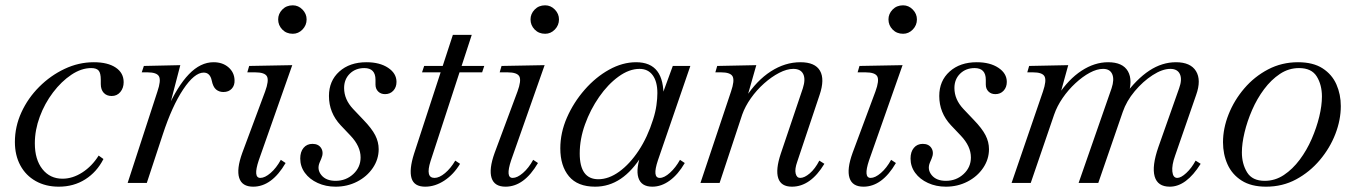

<svg xmlns="http://www.w3.org/2000/svg" viewBox="-20 -688 5097 722"><path d="M201 14Q152 14 114.5 -7Q77 -28 56.5 -66Q36 -104 36 -154Q36 -212 60.5 -265.5Q85 -319 127.5 -361.5Q170 -404 223 -429Q276 -454 333 -454Q385 -454 415 -434Q445 -414 445 -379Q445 -357 432.5 -342Q420 -327 400 -327Q381 -327 370 -339Q359 -351 359 -372V-388Q359 -413 351 -422.5Q343 -432 323 -432Q286 -432 248.5 -407Q211 -382 179.5 -340.5Q148 -299 129.5 -249Q111 -199 111 -149Q111 -88 139.5 -52Q168 -16 215 -16Q253 -16 289.5 -39.5Q326 -63 351 -103L369 -90Q344 -41 300.5 -13.5Q257 14 201 14Z M460 0 572 -344Q586 -385 578 -400.5Q570 -416 534 -416H513L521 -440L658 -443L612 -266L607 -274Q647 -364 690.5 -409Q734 -454 783 -454Q817 -454 839 -435Q861 -416 862 -387Q863 -367 851.5 -354.5Q840 -342 820 -342Q804 -342 792.5 -351.5Q781 -361 776 -386Q773 -400 765.5 -407.5Q758 -415 746 -415Q711 -415 669 -352Q627 -289 592 -182L532 0Z M932 14Q890 14 879.5 -19Q869 -52 891 -113L977 -344Q992 -385 984 -400.5Q976 -416 939 -416H910L917 -440L1079 -443L953 -85Q931 -19 959 -19Q976 -19 997.5 -37.5Q1019 -56 1036 -87L1054 -75Q1002 14 932 14ZM1081 -561Q1057 -561 1041.5 -577Q1026 -593 1026 -615Q1026 -636 1041.5 -652Q1057 -668 1081 -668Q1102 -668 1117.5 -652Q1133 -636 1133 -615Q1133 -593 1117.5 -577Q1102 -561 1081 -561Z M1242 14Q1205 14 1174.5 0Q1144 -14 1126.5 -38Q1109 -62 1109 -92Q1109 -117 1121.5 -132Q1134 -147 1155 -147Q1178 -147 1188 -130.5Q1198 -114 1188 -91L1182 -77Q1171 -51 1188.5 -29.5Q1206 -8 1242 -8Q1281 -8 1308.5 -33.5Q1336 -59 1336 -96Q1336 -138 1298 -178L1261 -217Q1217 -264 1217 -327Q1217 -384 1256 -419Q1295 -454 1358 -454Q1408 -454 1439.5 -433Q1471 -412 1471 -380Q1471 -360 1459 -347Q1447 -334 1428 -334Q1412 -334 1402 -344Q1392 -354 1392 -370V-388Q1392 -432 1350 -432Q1317 -432 1295.5 -411Q1274 -390 1274 -357Q1274 -314 1308 -278L1346 -238Q1378 -205 1391 -179.5Q1404 -154 1404 -127Q1404 -89 1382 -56.5Q1360 -24 1323 -5Q1286 14 1242 14Z M1579 14Q1537 14 1527.5 -18Q1518 -50 1537 -110L1683 -557H1754L1599 -82Q1579 -19 1614 -19Q1632 -19 1653.5 -37Q1675 -55 1692 -84L1710 -72Q1686 -32 1651 -9Q1616 14 1579 14ZM1567 -416 1575 -440H1655L1646 -416ZM1684 -416 1694 -440H1801L1793 -416Z M1881 14Q1839 14 1828.5 -19Q1818 -52 1840 -113L1926 -344Q1941 -385 1933 -400.5Q1925 -416 1888 -416H1859L1866 -440L2028 -443L1902 -85Q1880 -19 1908 -19Q1925 -19 1946.5 -37.5Q1968 -56 1985 -87L2003 -75Q1951 14 1881 14ZM2030 -561Q2006 -561 1990.5 -577Q1975 -593 1975 -615Q1975 -636 1990.5 -652Q2006 -668 2030 -668Q2051 -668 2066.5 -652Q2082 -636 2082 -615Q2082 -593 2066.5 -577Q2051 -561 2030 -561Z M2218 14Q2152 14 2119.5 -25Q2087 -64 2087 -130Q2087 -189 2112 -246Q2137 -303 2178.5 -350.5Q2220 -398 2270.5 -426Q2321 -454 2372 -454Q2426 -454 2451.5 -420.5Q2477 -387 2475 -319L2465 -317L2510 -440H2576L2454 -85Q2432 -19 2461 -19Q2478 -19 2499.5 -38.5Q2521 -58 2537 -87L2555 -75Q2530 -32 2498.5 -9Q2467 14 2433 14Q2391 14 2380.5 -20Q2370 -54 2393 -116L2395 -105Q2358 -45 2314 -15.5Q2270 14 2218 14ZM2230 -14Q2269 -14 2308.5 -42.5Q2348 -71 2381.5 -121.5Q2415 -172 2436 -239Q2445 -267 2448.5 -292.5Q2452 -318 2452 -338Q2452 -381 2434.5 -405Q2417 -429 2385 -429Q2346 -429 2306 -400Q2266 -371 2233 -323.5Q2200 -276 2180 -220.5Q2160 -165 2160 -111Q2160 -14 2230 -14Z M2958 14Q2917 14 2906.5 -18Q2896 -50 2916 -110L2999 -356Q3010 -390 3000.5 -409.5Q2991 -429 2963 -429Q2939 -429 2910 -414Q2881 -399 2853 -374Q2825 -349 2803.5 -318.5Q2782 -288 2771 -257L2686 0H2614L2729 -344Q2743 -385 2735 -400.5Q2727 -416 2691 -416H2670L2677 -440L2824 -443L2785 -306L2783 -320Q2825 -385 2878.5 -419.5Q2932 -454 2990 -454Q3045 -454 3063.5 -422Q3082 -390 3062 -331L2978 -80Q2968 -52 2972 -35.5Q2976 -19 2989 -19Q3005 -19 3025 -36Q3045 -53 3061 -84L3080 -72Q3028 14 2958 14Z M3227 14Q3185 14 3174.5 -19Q3164 -52 3186 -113L3272 -344Q3287 -385 3279 -400.5Q3271 -416 3234 -416H3205L3212 -440L3374 -443L3248 -85Q3226 -19 3254 -19Q3271 -19 3292.5 -37.5Q3314 -56 3331 -87L3349 -75Q3297 14 3227 14ZM3376 -561Q3352 -561 3336.5 -577Q3321 -593 3321 -615Q3321 -636 3336.5 -652Q3352 -668 3376 -668Q3397 -668 3412.5 -652Q3428 -636 3428 -615Q3428 -593 3412.5 -577Q3397 -561 3376 -561Z M3537 14Q3500 14 3469.5 0Q3439 -14 3421.5 -38Q3404 -62 3404 -92Q3404 -117 3416.5 -132Q3429 -147 3450 -147Q3473 -147 3483 -130.5Q3493 -114 3483 -91L3477 -77Q3466 -51 3483.5 -29.5Q3501 -8 3537 -8Q3576 -8 3603.5 -33.5Q3631 -59 3631 -96Q3631 -138 3593 -178L3556 -217Q3512 -264 3512 -327Q3512 -384 3551 -419Q3590 -454 3653 -454Q3703 -454 3734.5 -433Q3766 -412 3766 -380Q3766 -360 3754 -347Q3742 -334 3723 -334Q3707 -334 3697 -344Q3687 -354 3687 -370V-388Q3687 -432 3645 -432Q3612 -432 3590.5 -411Q3569 -390 3569 -357Q3569 -314 3603 -278L3641 -238Q3673 -205 3686 -179.5Q3699 -154 3699 -127Q3699 -89 3677 -56.5Q3655 -24 3618 -5Q3581 14 3537 14Z M4379 14Q4333 14 4322 -24.5Q4311 -63 4336 -135L4414 -356Q4426 -389 4417 -409Q4408 -429 4381 -429Q4351 -429 4314.5 -405.5Q4278 -382 4247 -345Q4216 -308 4202 -267L4110 0H4036L4160 -356Q4171 -389 4162.5 -409Q4154 -429 4128 -429Q4105 -429 4078 -414.5Q4051 -400 4024 -375Q3997 -350 3976 -319.5Q3955 -289 3944 -257L3856 0H3784L3902 -344Q3916 -385 3908 -400.5Q3900 -416 3864 -416H3843L3850 -440L3997 -443L3962 -316L3958 -329Q3998 -390 4047 -422Q4096 -454 4147 -454Q4202 -454 4221.5 -420Q4241 -386 4221 -327H4207Q4254 -391 4302 -422.5Q4350 -454 4402 -454Q4457 -454 4477.5 -420.5Q4498 -387 4478 -331L4399 -103Q4386 -67 4388.5 -43Q4391 -19 4407 -19Q4421 -19 4441 -37.5Q4461 -56 4476 -84L4495 -72Q4441 14 4379 14Z M4741 14Q4685 14 4649 -9Q4613 -32 4596 -70Q4579 -108 4579 -153Q4579 -205 4600 -258Q4621 -311 4659 -355.5Q4697 -400 4748.5 -427Q4800 -454 4861 -454Q4918 -454 4953.5 -431Q4989 -408 5005.5 -370.5Q5022 -333 5022 -289Q5022 -237 5001.5 -184Q4981 -131 4943 -86Q4905 -41 4854 -13.5Q4803 14 4741 14ZM4736 -8Q4775 -8 4808 -30Q4841 -52 4867.5 -87.5Q4894 -123 4912.5 -165.5Q4931 -208 4941 -249.5Q4951 -291 4951 -325Q4951 -369 4931.5 -400.5Q4912 -432 4865 -432Q4826 -432 4793 -410Q4760 -388 4733.5 -352.5Q4707 -317 4688.5 -274.5Q4670 -232 4660 -190Q4650 -148 4650 -115Q4650 -72 4669.5 -40Q4689 -8 4736 -8Z"/></svg>

Font: Baskervville
Style: Italic
Weight: 400
Italic angle: -18°
Designer: ANRT
Foundry: ANRT
Version: Version 1.100